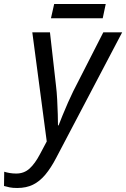

<svg xmlns="http://www.w3.org/2000/svg" viewBox="-110 -697 629 957"><path d="M-24 240Q-47 240 -61.5 237Q-76 234 -90 230L-89 159Q-76 163 -61 165.5Q-46 168 -29 168Q10 168 37.5 143Q65 118 90 70L123 8L51 -536H139L169 -271Q173 -239 175 -200.5Q177 -162 178 -127.5Q179 -93 179 -72H182Q188 -88 201 -120Q214 -152 229 -186Q244 -220 255 -242L405 -536H499L170 90Q144 140 116 173.5Q88 207 54.5 223.5Q21 240 -24 240ZM144 -606 160 -677H417L402 -606Z"/></svg>

Font: Noto Sans Display
Style: Italic
Weight: 400
Italic angle: -12°
Designer: Monotype Design Team
Foundry: Monotype Imaging Inc.
Version: Version 2.003